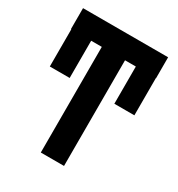

<svg xmlns="http://www.w3.org/2000/svg" viewBox="-170 -826 871 938"><g transform="rotate(30 265.0 -357.0)"><path d="M199 0V-596H139V-386H27V-596H25V-714H505V-596H504V-386H391V-596H330V0Z"/></g></svg>

Font: Noto Sans Mono Condensed
Style: Bold
Weight: 700
Width: 3
Designer: Monotype Design Team
Foundry: Monotype Imaging Inc.
Version: Version 2.014